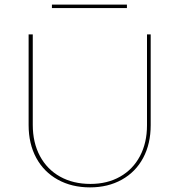

<svg xmlns="http://www.w3.org/2000/svg" viewBox="-20 -807 777 832"><path d="M205 -787H530V-772H205ZM104 -265V-658H122V-266Q122 -189 153 -131Q184 -73 240.5 -41.5Q297 -10 372 -10Q445 -10 500.5 -41.5Q556 -73 586.5 -130.5Q617 -188 617 -264V-658H633V-265Q633 -184 600.5 -123Q568 -62 508 -28.5Q448 5 370 5Q291 5 230.5 -28.5Q170 -62 137 -123Q104 -184 104 -265Z"/></svg>

Font: Ysabeau SC Thin
Style: Regular
Weight: 200
Designer: Christian Thalmann (Catharsis Fonts)
Version: Version 0.003